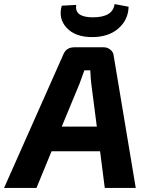

<svg xmlns="http://www.w3.org/2000/svg" viewBox="-58 -922 725 942"><path d="M504 -902 573 -889Q571 -824 522.5 -782Q474 -740 394 -740Q311 -740 269 -785.5Q227 -831 245 -894L316 -898Q311 -867 332 -852Q353 -837 397 -837Q496 -837 504 -902ZM433 -180H195L121 0H-38L252 -653Q266 -690 307 -690H451Q470 -690 484.5 -677.5Q499 -665 500 -647L608 0H456ZM417 -301 390 -510Q387 -532 385 -577H356Q338 -526 332 -511L245 -301Z"/></svg>

Font: Ezarion
Style: Bold Italic
Weight: 700
Italic angle: -8°
Designer: Natanael Gama
Version: Version 1.001;PS 001.001;hotconv 1.0.70;makeotf.lib2.5.58329